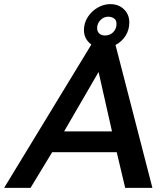

<svg xmlns="http://www.w3.org/2000/svg" viewBox="-73 -911 800 931"><path d="M493 -173 534 0H666L484 -705H376L-53 0H75L180 -173ZM405 -562 470 -274H238ZM554 -802Q554 -841 528 -866Q502 -891 462 -891Q430 -891 400.5 -874Q371 -857 352.5 -828Q334 -799 334 -765Q334 -728 360.5 -703Q387 -678 425 -678Q459 -678 489 -694Q519 -710 536.5 -738.5Q554 -767 554 -802ZM492 -795Q492 -772 476.5 -755.5Q461 -739 436 -739Q419 -739 408.5 -748.5Q398 -758 398 -775Q398 -797 414 -813.5Q430 -830 452 -830Q467 -830 479.5 -822Q492 -814 492 -795Z"/></svg>

Font: Geom Medium
Style: Italic
Weight: 500
Italic angle: -10°
Version: Version 1.102